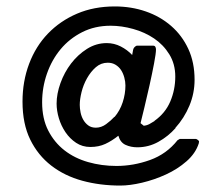

<svg xmlns="http://www.w3.org/2000/svg" viewBox="-20 -459 694 597"><path d="M348 -37Q328 -21 307.5 -11.5Q287 -2 261 -2Q236 -2 216.5 -15Q197 -28 183.5 -48Q170 -68 163 -91.5Q156 -115 156 -137Q156 -167 168 -200.5Q180 -234 201 -261.5Q222 -289 250.5 -307Q279 -325 312 -325Q335 -325 355.5 -314.5Q376 -304 391 -288Q392 -296 394 -304.5Q396 -313 405 -317H456Q461 -317 463 -313.5Q465 -310 465 -305Q465 -293 459 -261.5Q453 -230 445 -194Q437 -158 429 -125Q421 -92 417 -76L427 -68Q437 -69 445 -73.5Q453 -78 461 -83H460Q494 -107 509.5 -143.5Q525 -180 525 -221Q525 -260 506.5 -290Q488 -320 459 -339.5Q430 -359 394 -369Q358 -379 324 -379Q275 -379 235.5 -359Q196 -339 168.5 -306Q141 -273 126 -230Q111 -187 111 -141Q111 -90 130 -53Q149 -16 180.5 8.5Q212 33 254 45Q296 57 342 57Q395 57 446.5 38.5Q498 20 532 -23L539 -27H589Q591 -27 595 -24Q599 -21 599 -19L598 -13Q588 18 560 42.5Q532 67 496 83.5Q460 100 422 109Q384 118 354 118Q291 118 236 103Q181 88 139.5 56Q98 24 74 -25Q50 -74 50 -143Q50 -206 70.5 -260.5Q91 -315 129 -354.5Q167 -394 219.5 -416.5Q272 -439 337 -439Q388 -439 433 -423.5Q478 -408 512 -378.5Q546 -349 565.5 -307Q585 -265 585 -211Q585 -169 569 -130.5Q553 -92 525 -61H526Q503 -35 472.5 -18Q442 -1 407 -1Q387 -1 370.5 -8.5Q354 -16 348 -37ZM228 -133Q228 -122 230.5 -109.5Q233 -97 239 -86.5Q245 -76 254.5 -69Q264 -62 278 -62Q295 -62 310 -73Q325 -84 336 -96V-95Q353 -115 361.5 -141Q370 -167 370 -193Q370 -205 366.5 -218Q363 -231 356.5 -241Q350 -251 339.5 -257.5Q329 -264 315 -264Q294 -264 278 -250Q262 -236 250.5 -215.5Q239 -195 233.5 -172.5Q228 -150 228 -133Z"/></svg>

Font: Gloria
Style: Regular
Weight: 400
Designer: Peter Wiegel
Foundry: Peter Wiegel
Version: Version 1.000